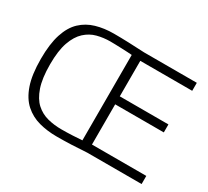

<svg xmlns="http://www.w3.org/2000/svg" viewBox="-140 -932 1264 1166"><g transform="rotate(30 492.0 -349.5)"><path d="M957 0H576Q518 4 467.5 6Q417 8 365 8Q299 8 241.5 -7.5Q184 -23 140 -62Q96 -101 71.5 -171.5Q47 -242 47 -353Q47 -458 69.5 -527Q92 -596 133.5 -635Q175 -674 231.5 -690.5Q288 -707 355 -707Q404 -707 459 -705Q514 -703 570 -700H940V-644H576V-395H917V-339H576V-57H957ZM513 -50V-649Q503 -650 483 -651Q463 -652 438.5 -653Q414 -654 392.5 -654.5Q371 -655 360 -655Q313 -655 269 -643.5Q225 -632 189.5 -599.5Q154 -567 133 -507.5Q112 -448 112 -352Q112 -254 133 -193Q154 -132 189.5 -100Q225 -68 271 -56Q317 -44 368 -44Q407 -44 447.5 -46Q488 -48 513 -50Z"/></g></svg>

Font: Georama Light
Style: Regular
Weight: 300
Designer: Jean-Baptiste Levee
Foundry: Production Type
Version: Version 1.000